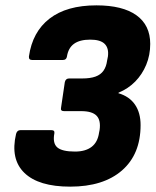

<svg xmlns="http://www.w3.org/2000/svg" viewBox="-20 -686 583 717"><path d="M242 11Q124 11 71 -40.5Q18 -92 40 -186Q44 -200 56 -200H172Q185 -200 183 -188Q176 -151 194 -135.5Q212 -120 260 -120Q299 -120 322 -137.5Q345 -155 350 -191L352 -201Q357 -237 340.5 -254Q324 -271 283 -271H219Q205 -271 208 -284L222 -379Q225 -393 238 -393H287Q317 -393 336.5 -400Q356 -407 366.5 -422Q377 -437 380 -460L383 -475Q387 -506 371 -522Q355 -538 317 -538Q278 -538 256.5 -522.5Q235 -507 230 -475Q228 -462 215 -462H100Q87 -462 88 -475Q101 -567 165 -616.5Q229 -666 340 -666Q438 -666 489.5 -629Q541 -592 541 -522Q541 -480 526 -444Q511 -408 485 -381.5Q459 -355 423 -340L422 -338Q463 -326 484 -295.5Q505 -265 505 -219Q505 -110 435.5 -49.5Q366 11 242 11Z"/></svg>

Font: Sofia Sans Semi Condensed Black
Style: Italic
Weight: 900
Italic angle: -9°
Version: Version 4.100